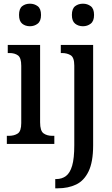

<svg xmlns="http://www.w3.org/2000/svg" viewBox="-20 -779 608 1039"><path d="M142 -637Q117 -637 100 -651Q83 -665 83 -698Q83 -732 100 -745.5Q117 -759 142 -759Q166 -759 184 -745.5Q202 -732 202 -698Q202 -665 184 -651Q166 -637 142 -637ZM17 0V-44H28Q57 -44 76 -56.5Q95 -69 95 -113V-423Q95 -466 77.5 -479Q60 -492 31 -492H22V-536H197V-117Q197 -71 215.5 -57.5Q234 -44 263 -44H274V0ZM429 -637Q404 -637 386.5 -651Q369 -665 369 -698Q369 -732 386.5 -745.5Q404 -759 429 -759Q453 -759 471 -745.5Q489 -732 489 -698Q489 -665 471 -651Q453 -637 429 -637ZM279 240V190H284Q315 190 337 173.5Q359 157 370.5 117.5Q382 78 382 7V-424Q382 -468 362.5 -480Q343 -492 315 -492H309V-536H484V8Q484 97 459.5 148Q435 199 392 219.5Q349 240 293 240Z"/></svg>

Font: Noto Serif Lao Condensed Medium
Style: Regular
Weight: 500
Width: 3
Designer: Monotype Design Team
Foundry: Monotype Imaging Inc.
Version: Version 2.003; ttfautohint (v1.8.4.7-5d5b)